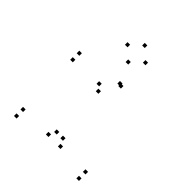

<svg xmlns="http://www.w3.org/2000/svg" viewBox="-217 -913 1054 1054"><g transform="rotate(45 310.0 -385.5)"><path d="M573.2 10V-10H553.2V10ZM573.2 -40.5V-60.5H553.2V-40.5ZM355.2 -83.8V-103.8H335.2V-83.8ZM377.5 -42.2V-62.2H357.5V-42.2ZM377.5 -511.2V-531.2H357.5V-511.2ZM364.3 -517.2V-537.2H344.3V-517.2ZM88.8 -477V-497H68.8V-477ZM88.8 -426.5V-446.5H68.8V-426.5ZM310.3 -403.5V-423.5H290.3V-403.5ZM284.3 -435.5V-455.5H264.3V-435.5ZM284.3 -42.2V-62.2H264.3V-42.2ZM306.7 -83.8V-103.8H286.7V-83.8ZM88.7 -40.5V-60.5H68.7V-40.5ZM88.7 10V-10H68.7V10ZM382.3 -697.3V-717.3H362.3V-697.3ZM312.7 -761.3V-781.3H292.7V-761.3ZM243 -697.3V-717.3H223V-697.3ZM312.7 -632.8V-652.8H292.7V-632.8Z"/></g></svg>

Font: Monaspace Xenon Dots Var
Style: Regular
Weight: 400
Designer: Riley Cran and the Lettermatic Team
Version: Version 1.100 (Monaspace Xenon Dots)